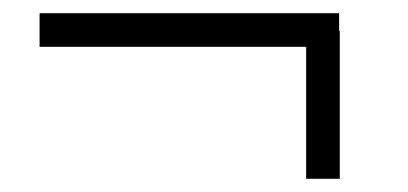

<svg xmlns="http://www.w3.org/2000/svg" viewBox="-20 -356 618 291"><path d="M495 -85H444V-285H40V-336H494V-309H495Z"/></svg>

Font: Inknut Antiqua SemiBold
Style: Regular
Weight: 600
Designer: Claus Eggers Sørensen
Foundry: Claus Eggers Sørensen
Version: Version 1.003; ttfautohint (v1.8.2) -l 8 -r 50 -G 200 -x 14 